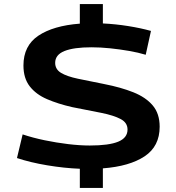

<svg xmlns="http://www.w3.org/2000/svg" viewBox="-20 -825 873 950"><path d="M375 105V10Q298 7 214 -7Q130 -21 64 -43L92 -160Q143 -143 201 -131Q259 -119 317 -112Q375 -105 424 -105Q519 -105 565 -124Q611 -143 611 -184Q611 -218 577 -236Q543 -254 481.5 -266.5Q420 -279 337 -295Q267 -311 212.5 -334.5Q158 -358 127 -398Q96 -438 96 -501Q96 -599 170 -648.5Q244 -698 375 -708V-805H489V-709Q552 -706 614.5 -696Q677 -686 727 -672L701 -554Q665 -565 619 -573Q573 -581 525 -586Q477 -591 433 -591Q345 -591 299 -572.5Q253 -554 253 -514Q253 -482 282 -464.5Q311 -447 365.5 -435.5Q420 -424 496 -409Q578 -393 639.5 -368.5Q701 -344 735.5 -303.5Q770 -263 770 -198Q770 -101 695.5 -51.5Q621 -2 489 8V105Z"/></svg>

Font: Georama Extended SemiBold
Style: Regular
Weight: 600
Width: 7
Designer: Jean-Baptiste Levee
Foundry: Production Type
Version: Version 1.000